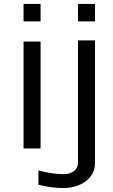

<svg xmlns="http://www.w3.org/2000/svg" viewBox="-20 -750 573 970"><path d="M374 -642H460V-730H374ZM174 111V183C215 194 258 200 300 200C392.8 200 460 147.1 460 74V-546H374V74C374 106.5 343.8 130 302 130C260 130 215 122 174 111ZM99 -642H185V-730H99ZM99 0H185V-540H99Z"/></svg>

Font: Resamitz
Style: Bold
Weight: 700
Designer: gluk
Foundry: gluk
Version: Version 0.047